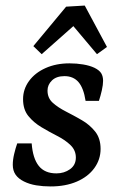

<svg xmlns="http://www.w3.org/2000/svg" viewBox="-20 -659 428 691"><path d="M162 12Q135 12 110.5 8Q86 4 66 -6Q46 -16 36 -30.5Q26 -45 26 -66Q26 -84 31 -105Q36 -126 42 -143H94Q98 -89 119.5 -62Q141 -35 183 -35Q211 -35 232 -50Q253 -65 253 -92Q253 -118 234 -136.5Q215 -155 186.5 -169.5Q158 -184 129.5 -201Q101 -218 82 -241.5Q63 -265 63 -302Q63 -338 84.5 -367.5Q106 -397 144 -414Q182 -431 230 -431Q256 -431 279.5 -427Q303 -423 320 -415Q338 -406 344.5 -395Q351 -384 351 -368Q351 -354 346.5 -334Q342 -314 336 -296H288Q281 -342 262.5 -363.5Q244 -385 212 -385Q183 -385 167 -369.5Q151 -354 151 -333Q151 -306 170 -289Q189 -272 217.5 -257.5Q246 -243 274.5 -226.5Q303 -210 322.5 -185.5Q342 -161 342 -123Q342 -85 319.5 -54Q297 -23 256.5 -5.5Q216 12 162 12ZM100 -493 218 -635 285 -639 365 -490 329 -464 244 -565 130 -464Z"/></svg>

Font: Yrsa Medium
Style: Italic
Weight: 500
Italic angle: -7.10001°
Designer: Anna Giedrys (Yrsa+Rasa design), David Brezina (Yrsa art-direction, Rasa art-direction, design)
Foundry: Rosetta Type Foundry
Version: Version 2.004